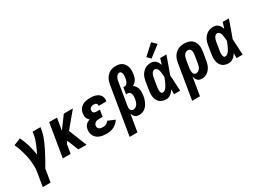

<svg xmlns="http://www.w3.org/2000/svg" viewBox="-40 -1619 3580 2660"><g transform="rotate(-30 1750.0 -289.0)"><path d="M82 205 119 -17Q126 -59 125 -101Q124 -143 120 -184Q116 -225 107.5 -264.5Q99 -304 88 -343Q77 -382 63.5 -419.5Q50 -457 33 -493L145 -538Q180 -465 203.5 -386Q227 -307 239 -225Q255 -256 269 -287Q283 -318 296 -349.5Q309 -381 319.5 -412.5Q330 -444 336 -477L344 -530H470L461 -477Q454 -435 439 -394Q424 -353 406.5 -313Q389 -273 369 -233.5Q349 -194 328 -155Q307 -116 285.5 -77Q264 -38 241 0L207 205Z M521 0 609 -530H734L702 -339L843 -530H988L786 -287L900 0H770L721 -123L698 -181L671 -148L646 0Z M1220 8Q1193 8 1165.5 4.5Q1138 1 1113 -8.5Q1088 -18 1067.5 -34.5Q1047 -51 1034.5 -73.5Q1022 -96 1018 -123.5Q1014 -151 1019 -179Q1022 -196 1029 -213.5Q1036 -231 1049 -244.5Q1062 -258 1078.5 -267Q1095 -276 1113 -283Q1100 -293 1090 -306.5Q1080 -320 1075 -336Q1070 -352 1070 -370Q1070 -388 1073 -405Q1076 -426 1084.5 -446Q1093 -466 1108.5 -482Q1124 -498 1143 -509.5Q1162 -521 1182.5 -527Q1203 -533 1224 -535.5Q1245 -538 1265 -538Q1289 -538 1311.5 -535.5Q1334 -533 1355 -525.5Q1376 -518 1394 -506Q1412 -494 1424 -476Q1436 -458 1440 -435.5Q1444 -413 1441 -390Q1440 -388 1440 -386Q1440 -384 1439 -382H1315Q1315 -382 1315 -383Q1315 -384 1316 -384Q1317 -395 1314 -405Q1311 -415 1304 -421.5Q1297 -428 1286.5 -430.5Q1276 -433 1265 -433Q1254 -433 1243 -431Q1232 -429 1221.5 -423.5Q1211 -418 1204 -408Q1197 -398 1195 -387Q1193 -375 1195 -363Q1197 -351 1205 -343Q1213 -335 1224.5 -331.5Q1236 -328 1248 -328H1304L1287 -223H1231Q1217 -223 1202.5 -220.5Q1188 -218 1175 -211Q1162 -204 1153 -191.5Q1144 -179 1142 -165Q1139 -150 1144.5 -135Q1150 -120 1162 -111.5Q1174 -103 1189.5 -100Q1205 -97 1220 -97Q1234 -97 1247 -99.5Q1260 -102 1272.5 -108Q1285 -114 1296 -123.5Q1307 -133 1314 -145L1425 -98Q1409 -72 1386 -50.5Q1363 -29 1335.5 -15.5Q1308 -2 1278.5 3Q1249 8 1220 8Z M1472 205 1598 -558Q1602 -582 1609.5 -605.5Q1617 -629 1629.5 -651Q1642 -673 1660.5 -691Q1679 -709 1701.5 -721.5Q1724 -734 1748 -738.5Q1772 -743 1796 -743Q1823 -743 1850 -736.5Q1877 -730 1897.5 -714Q1918 -698 1931.5 -675.5Q1945 -653 1951 -626.5Q1957 -600 1956.5 -572.5Q1956 -545 1952 -517Q1948 -497 1942.5 -477.5Q1937 -458 1926 -440.5Q1915 -423 1899.5 -408Q1884 -393 1865 -383Q1886 -369 1900.5 -347.5Q1915 -326 1921.5 -300.5Q1928 -275 1927 -248Q1926 -221 1922 -193Q1918 -169 1911.5 -146Q1905 -123 1894.5 -100.5Q1884 -78 1869 -57.5Q1854 -37 1833.5 -21.5Q1813 -6 1789.5 1Q1766 8 1742 8Q1724 8 1707 3.5Q1690 -1 1677 -11.5Q1664 -22 1655.5 -37Q1647 -52 1642 -68L1597 205ZM1706 -97Q1719 -97 1732 -102Q1745 -107 1755.5 -116Q1766 -125 1773.5 -137Q1781 -149 1786 -161.5Q1791 -174 1794.5 -187Q1798 -200 1800 -213Q1802 -225 1803 -238Q1804 -251 1803.5 -263.5Q1803 -276 1800 -288Q1797 -300 1790 -310Q1783 -320 1772 -325.5Q1761 -331 1748 -331H1723L1741 -436H1766Q1780 -436 1792.5 -447Q1805 -458 1811.5 -472Q1818 -486 1822 -500.5Q1826 -515 1828 -529Q1830 -540 1831 -551.5Q1832 -563 1832 -574Q1832 -585 1830.5 -595.5Q1829 -606 1825 -615.5Q1821 -625 1812.5 -631.5Q1804 -638 1793 -638Q1777 -638 1763 -627.5Q1749 -617 1740.5 -602.5Q1732 -588 1727.5 -572.5Q1723 -557 1720 -541L1660 -179Q1658 -165 1658 -150.5Q1658 -136 1663.5 -123.5Q1669 -111 1680.5 -104Q1692 -97 1706 -97Z M2177 8Q2149 8 2122 1Q2095 -6 2075 -22.5Q2055 -39 2042.5 -62.5Q2030 -86 2025 -112.5Q2020 -139 2021 -167Q2022 -195 2027 -223L2048 -353Q2052 -377 2059 -400Q2066 -423 2078 -444.5Q2090 -466 2107.5 -484.5Q2125 -503 2146.5 -515.5Q2168 -528 2191.5 -533Q2215 -538 2238 -538Q2260 -538 2280.5 -530Q2301 -522 2315.5 -508Q2330 -494 2339.5 -475Q2349 -456 2356 -437Q2363 -460 2370.5 -483.5Q2378 -507 2385 -530H2484Q2459 -461 2435 -391.5Q2411 -322 2385 -254Q2389 -190 2391.5 -126.5Q2394 -63 2398 0H2300Q2300 -19 2300.5 -38.5Q2301 -58 2301 -78Q2290 -61 2277 -45.5Q2264 -30 2248 -18Q2232 -6 2214 1Q2196 8 2177 8ZM2177 -97Q2190 -97 2203 -104Q2216 -111 2226.5 -121.5Q2237 -132 2244.5 -144.5Q2252 -157 2259 -169.5Q2266 -182 2272 -195Q2278 -208 2283.5 -221Q2289 -234 2294 -247Q2299 -260 2304 -273Q2303 -285 2302.5 -297Q2302 -309 2300.5 -321Q2299 -333 2297.5 -344.5Q2296 -356 2293.5 -368Q2291 -380 2287.5 -391Q2284 -402 2277 -411Q2270 -420 2260 -426.5Q2250 -433 2238 -433Q2223 -433 2210 -422Q2197 -411 2189 -396.5Q2181 -382 2177 -367Q2173 -352 2170 -336L2149 -206Q2147 -196 2146 -185Q2145 -174 2144.5 -163.5Q2144 -153 2145 -142.5Q2146 -132 2149 -122Q2152 -112 2159 -104.5Q2166 -97 2177 -97ZM2277 -583 2225 -637 2385 -783 2451 -717Z M2472 205 2564 -353Q2568 -378 2576 -402Q2584 -426 2597.5 -448Q2611 -470 2630.5 -488Q2650 -506 2673.5 -517.5Q2697 -529 2721.5 -533.5Q2746 -538 2771 -538Q2800 -538 2828 -531.5Q2856 -525 2879 -510Q2902 -495 2917.5 -472Q2933 -449 2940 -422Q2947 -395 2946 -365.5Q2945 -336 2941 -307L2919 -177Q2915 -154 2909 -132.5Q2903 -111 2892.5 -90Q2882 -69 2866.5 -50.5Q2851 -32 2831.5 -18.5Q2812 -5 2790 1.5Q2768 8 2745 8Q2725 8 2706.5 2Q2688 -4 2675.5 -17.5Q2663 -31 2655.5 -48.5Q2648 -66 2645 -85L2597 205ZM2709 -97Q2727 -97 2743.5 -105.5Q2760 -114 2771 -128.5Q2782 -143 2788 -160Q2794 -177 2797 -194L2818 -324Q2820 -336 2821 -348Q2822 -360 2821.5 -371.5Q2821 -383 2818 -394Q2815 -405 2808.5 -414Q2802 -423 2791.5 -428Q2781 -433 2769 -433Q2752 -433 2736 -424Q2720 -415 2710 -400.5Q2700 -386 2694.5 -369.5Q2689 -353 2686 -337L2667 -221Q2665 -208 2663.5 -195Q2662 -182 2662.5 -169.5Q2663 -157 2664.5 -144.5Q2666 -132 2671 -121Q2676 -110 2686.5 -103.5Q2697 -97 2709 -97Z M3177 8Q3149 8 3122 1Q3095 -6 3075 -22.5Q3055 -39 3042.5 -62.5Q3030 -86 3025 -112.5Q3020 -139 3021 -167Q3022 -195 3027 -223L3048 -353Q3052 -377 3059 -400Q3066 -423 3078 -444.5Q3090 -466 3107.5 -484.5Q3125 -503 3146.5 -515.5Q3168 -528 3191.5 -533Q3215 -538 3238 -538Q3260 -538 3280.5 -530Q3301 -522 3315.5 -508Q3330 -494 3339.5 -475Q3349 -456 3356 -437Q3363 -460 3370.5 -483.5Q3378 -507 3385 -530H3484Q3459 -461 3435 -391.5Q3411 -322 3385 -254Q3389 -190 3391.5 -126.5Q3394 -63 3398 0H3300Q3300 -19 3300.5 -38.5Q3301 -58 3301 -78Q3290 -61 3277 -45.5Q3264 -30 3248 -18Q3232 -6 3214 1Q3196 8 3177 8ZM3177 -97Q3190 -97 3203 -104Q3216 -111 3226.5 -121.5Q3237 -132 3244.5 -144.5Q3252 -157 3259 -169.5Q3266 -182 3272 -195Q3278 -208 3283.5 -221Q3289 -234 3294 -247Q3299 -260 3304 -273Q3303 -285 3302.5 -297Q3302 -309 3300.5 -321Q3299 -333 3297.5 -344.5Q3296 -356 3293.5 -368Q3291 -380 3287.5 -391Q3284 -402 3277 -411Q3270 -420 3260 -426.5Q3250 -433 3238 -433Q3223 -433 3210 -422Q3197 -411 3189 -396.5Q3181 -382 3177 -367Q3173 -352 3170 -336L3149 -206Q3147 -196 3146 -185Q3145 -174 3144.5 -163.5Q3144 -153 3145 -142.5Q3146 -132 3149 -122Q3152 -112 3159 -104.5Q3166 -97 3177 -97Z"/></g></svg>

Font: Iosevka Slab Extrabold
Style: Italic
Weight: 800
Italic angle: -9°
Monospace: yes
Designer: Belleve Invis
Foundry: Belleve Invis
Version: Version 11.1.0; ttfautohint (v1.8.3)